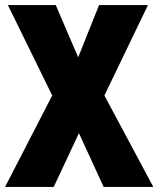

<svg xmlns="http://www.w3.org/2000/svg" viewBox="-21 -734 622 754"><path d="M581 0 389 -359 560 -714H368L286 -509L198 -714H10L184 -359L-1 0H190L289 -211L386 0Z"/></svg>

Font: Noto Sans Armenian Condensed Black
Style: Regular
Weight: 900
Width: 3
Designer: Monotype Design Team
Foundry: Monotype Imaging Inc.
Version: Version 2.008